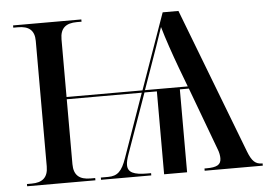

<svg xmlns="http://www.w3.org/2000/svg" viewBox="-51 -781 1183 849"><g transform="rotate(-5 541.0 -357.0)"><path d="M36 0H339V-10H318C270 -10 244 -30 244 -80V-368H577L478 -87C458 -29 438 -10 396 -10H364V0H587V-10H571C510 -10 484 -22 484 -55C484 -68 488 -83 495 -103L589 -368H644V0H746V-368H786L888 -94C896 -75 898 -60 898 -49C898 -20 879 -10 833 -10H824V0H1082V-10H1080C1051 -10 1035 -24 1018 -68L770 -714H700L581 -378H244V-634C244 -684 270 -704 318 -704H339V-714H36V-704H57C104 -704 130 -685 130 -637V-80C130 -30 104 -10 57 -10H36ZM592 -378 627 -477C651 -544 666 -588 687 -650C702 -597 727 -525 750 -463L782 -378Z"/></g></svg>

Font: Noto Serif Display Medium
Style: Regular
Weight: 500
Designer: Monotype Design Team
Foundry: Monotype Imaging Inc.
Version: Version 2.009